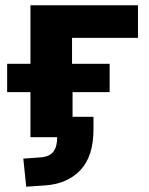

<svg xmlns="http://www.w3.org/2000/svg" viewBox="-20 -518 562 725"><path d="M79 187 68 81 136 76Q168 73 182 54Q196 35 196 0H95V-170H7V-277H95V-498H501V-375H252V-277H394V-170H254V-77H333V-30Q333 72 284 124Q235 176 152 182Z"/></svg>

Font: Nunito Sans 9pt ExtraBold
Style: Regular
Weight: 800
Version: Version 3.101;gftools[0.9.27]